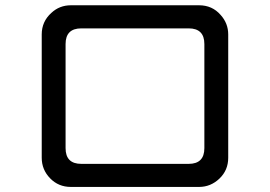

<svg xmlns="http://www.w3.org/2000/svg" viewBox="-20 -742 1040 739"><path d="M858.4 -134.8Q858.4 -86.9 824.7 -54.7Q791 -22.5 746.1 -22.5H252.9Q205.1 -22.5 172.9 -55.7Q140.6 -88.9 140.6 -134.8V-609.4Q140.6 -659.2 177.7 -692.4Q209 -721.7 252.9 -721.7H746.1Q796.9 -721.7 829.1 -684.6Q858.4 -652.3 858.4 -609.4ZM766.6 -572.3Q766.6 -632.8 706.1 -632.8H293Q232.4 -632.8 232.4 -572.3V-171.9Q232.4 -111.3 293 -111.3H706.1Q766.6 -111.3 766.6 -171.9Z"/></svg>

Font: MotoyaLMaru
Style: W3 mono
Weight: 400
Version: Version 1.01